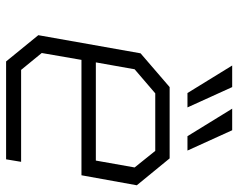

<svg xmlns="http://www.w3.org/2000/svg" viewBox="-94 -668 763 614"><g transform="rotate(90 287.0 -361.5)"><path d="M278 -580 190 -723H259L324 -580ZM416 -580 328 -723H397L462 -580ZM177 0 93 -103 151 -430 259 -523H487L573 -418L541 -241H172L150 -114L204 -48H498L490 0ZM180 -287H494L516 -411L463 -477H279L202 -411Z"/></g></svg>

Font: Tomorrow Light
Style: Italic
Weight: 300
Italic angle: -10°
Designer: Tony de Marco, Monica Rizzolli
Foundry: Just in Type
Version: Version 2.002